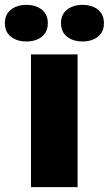

<svg xmlns="http://www.w3.org/2000/svg" viewBox="-73 -767 446 787"><path d="M54 0V-544H245V0ZM265 -597Q227 -597 202 -616.5Q177 -636 177 -672Q177 -708 202 -727.5Q227 -747 265 -747Q304 -747 328.5 -727.5Q353 -708 353 -672Q353 -636 328.5 -616.5Q304 -597 265 -597ZM35 -597Q-3 -597 -28 -616.5Q-53 -636 -53 -672Q-53 -708 -28 -727.5Q-3 -747 35 -747Q74 -747 98.5 -727.5Q123 -708 123 -672Q123 -636 98.5 -616.5Q74 -597 35 -597Z"/></svg>

Font: Mona Sans ExtraLight Black
Style: Regular
Weight: 900
Version: Version 2.000